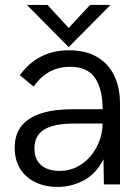

<svg xmlns="http://www.w3.org/2000/svg" viewBox="-20 -726 552 756"><path d="M206.5 10Q159 10 120.8 -7.8Q82.5 -25.5 60.2 -60Q38 -94.5 38 -144.5Q38 -198 65.5 -231.2Q93 -264.5 144 -280.2Q195 -296 266.5 -296H384Q384 -375.5 354 -419.2Q324 -463 256.5 -463Q166 -463 112.5 -385L58 -430Q129.5 -528 251.5 -528Q317.5 -528 362.2 -501.8Q407 -475.5 429.8 -428.2Q452.5 -381 452.5 -318.5V0H389L387.5 -99Q358.5 -41.5 310 -15.8Q261.5 10 206.5 10ZM214 -53Q254 -53 285.5 -70Q317 -87 339 -114.2Q361 -141.5 372.5 -174.5Q384 -207.5 384 -239.5H272.5Q191 -239.5 153.2 -215.5Q115.5 -191.5 115.5 -142Q115.5 -110.5 128.5 -91Q141.5 -71.5 163.8 -62.2Q186 -53 214 -53ZM250.5 -540.5 86 -706.5H167L250.5 -616L334.5 -706.5H415Z"/></svg>

Font: Acari Sans
Style: Regular
Weight: 400
Designer: Alfredo Marco Pradil and Stefan Peev (font) & Cristiano Sobral (main changes)
Foundry: Alfredo Marco Pradil and Stefan Peev (font) & Cristiano Sobral (main changes)
Version: Version 1.063; ttfautohint (v1.8.3)